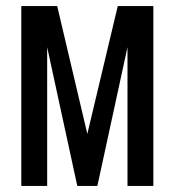

<svg xmlns="http://www.w3.org/2000/svg" viewBox="-20 -611 573 631"><path d="M50 0V-591H168L267 -171L367 -591H484V0H399V-456L300 0H234L135 -456V0Z"/></svg>

Font: Alumni Sans Thin SemiBold
Style: Regular
Weight: 600
Version: Version 1.018